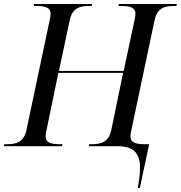

<svg xmlns="http://www.w3.org/2000/svg" viewBox="-41 -734 908 964"><path d="M651 210H661L708 -10H686C644 -10 614 -16 614 -50C614 -56 616 -70 618 -78L735 -632C748 -695 787 -704 832 -704H845L847 -714H556L554 -704H567C609 -704 639 -698 639 -664C639 -658 637 -644 635 -636L580 -378H255L309 -632C322 -695 361 -704 406 -704H419L421 -714H130L128 -704H141C183 -704 213 -698 213 -664C213 -658 211 -644 209 -636L92 -82C79 -19 39 -10 -6 -10H-19L-21 0H270L273 -10H260C218 -10 188 -16 188 -50C188 -56 190 -70 192 -78L252 -368H577L518 -82C505 -19 465 -10 420 -10H407L405 0H548C628 0 662 34 662 107C662 147 656 178 651 210Z"/></svg>

Font: Noto Serif Display
Style: Italic
Weight: 400
Italic angle: -12°
Designer: Monotype Design Team
Foundry: Monotype Imaging Inc.
Version: Version 2.009